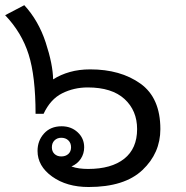

<svg xmlns="http://www.w3.org/2000/svg" viewBox="-52 -728 736 758"><path d="M228.5 -146.5Q228.5 -163.6 217.8 -173.8Q207 -184.1 189.9 -184.1Q173.8 -184.1 163.3 -173.8Q152.8 -163.6 152.8 -146.5Q152.8 -129.9 163.3 -120.1Q173.8 -110.4 189.9 -110.4Q207 -110.4 217.8 -120.1Q228.5 -129.9 228.5 -146.5ZM230 -70.8Q244.6 -65.4 261.5 -63.2Q278.3 -61 295.9 -61Q387.7 -61 438.5 -101.3Q489.3 -141.6 489.3 -218.3Q489.3 -291.5 439.5 -337.2Q389.6 -382.8 294.4 -382.8Q239.7 -382.8 193.4 -359.6Q147 -336.4 120.1 -278.8H88.4Q88.4 -426.8 61 -513.2Q33.7 -599.6 -31.7 -668L43.9 -707.5Q100.1 -646.5 128.4 -560.3Q156.7 -474.1 157.7 -414.6Q187.5 -433.6 223.9 -443.8Q260.3 -454.1 304.2 -454.1Q423.8 -454.1 502.4 -397.9Q581.1 -341.8 581.1 -218.3Q581.1 -123.5 510.3 -56.6Q439.5 10.3 297.9 10.3Q211.4 10.3 153.8 -31Q96.2 -72.3 96.2 -132.3Q96.2 -172.4 121.8 -200.9Q147.5 -229.5 191.4 -229.5Q229 -229.5 254.6 -205.8Q280.3 -182.1 280.3 -146.5Q280.3 -121.6 267.1 -101.3Q253.9 -81.1 230 -70.8Z"/></svg>

Font: Roboto Web
Style: Regular
Weight: 400
Designer: Google
Version: Version 1.200310; 2013